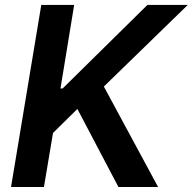

<svg xmlns="http://www.w3.org/2000/svg" viewBox="-20 -747 770 767"><path d="M155.5 0 191.8 -215.9 289.1 -311.8 453.1 0H611.5L394.9 -401.3L730.1 -727.3H568.9L230.1 -393.5H221.6L276.3 -727.3H144.9L24.1 0Z"/></svg>

Font: Riot Sans 2.0
Style: Bold Italic
Weight: 600
Italic angle: -9.39999°
Designer: Rasmus Andersson
Foundry: rsms
Version: Version 3.006;hotconv 1.0.109;makeotfexe 2.5.65596